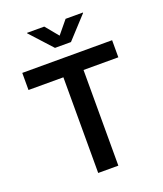

<svg xmlns="http://www.w3.org/2000/svg" viewBox="-168 -1055 988 1164"><g transform="rotate(-20 326.5 -473.0)"><path d="M36.6 -617.2V-727.5H616.2V-617.2H391.6V0H261.7V-617.2ZM257.8 -945.8 326.7 -862.3 395.5 -945.8H507.3V-942.9L377.9 -802.2H274.9L146.5 -942.9V-945.8Z"/></g></svg>

Font: Inter 18pt SemiBold
Style: Regular
Weight: 600
Designer: Rasmus Andersson
Foundry: rsms
Version: Version 4.001;git-66647c0bb